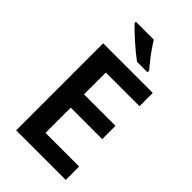

<svg xmlns="http://www.w3.org/2000/svg" viewBox="-278 -1026 1114 1114"><g transform="rotate(45 279.5 -468.5)"><path d="M499 0H92V-714H499V-605H223V-426H481V-317H223V-110H499ZM284 -937Q298 -915 317 -887.5Q336 -860 356.5 -834.5Q377 -809 393 -790V-777H307Q289 -790 265 -809.5Q241 -829 216.5 -851Q192 -873 171 -893Q150 -913 138 -927V-937Z"/></g></svg>

Font: Noto Sans NKo Unjoined SemiBold
Style: Regular
Weight: 600
Designer: Monotype Design Team
Foundry: Monotype Imaging Inc.
Version: Version 2.004